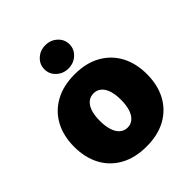

<svg xmlns="http://www.w3.org/2000/svg" viewBox="-215 -909 1053 1053"><g transform="rotate(-45 311.5 -383.0)"><path d="M312 9.8Q223.6 9.8 160.2 -25.1Q96.7 -60.1 63 -123Q29.3 -186 29.3 -270Q29.3 -354 63 -416.7Q96.7 -479.5 160.2 -514.6Q223.6 -549.8 312 -549.8Q400.4 -549.8 463.4 -514.6Q526.4 -479.5 560.1 -416.7Q593.8 -354 593.8 -270Q593.8 -186 560.1 -123Q526.4 -60.1 463.4 -25.1Q400.4 9.8 312 9.8ZM312 -137.2Q336.9 -137.2 355.5 -153.1Q374 -168.9 383.8 -199Q393.6 -229 393.6 -271Q393.6 -313.5 383.8 -342.8Q374 -372.1 355.5 -387.5Q336.9 -402.8 312 -402.8Q286.6 -402.8 267.8 -387.5Q249 -372.1 239.3 -342.8Q229.5 -313.5 229.5 -271Q229.5 -229 239.3 -199Q249 -168.9 267.8 -153.1Q286.6 -137.2 312 -137.2ZM311.5 -595.7Q271 -595.7 242.7 -622.1Q214.4 -648.4 214.4 -686Q214.4 -724.1 242.7 -750.2Q271 -776.4 311.5 -776.4Q352.1 -776.4 380.6 -750.2Q409.2 -724.1 409.2 -686Q409.2 -648.4 380.6 -622.1Q352.1 -595.7 311.5 -595.7Z"/></g></svg>

Font: Inter 16pt Black
Style: Regular
Weight: 900
Version: Version 4.001;git-66647c0bb